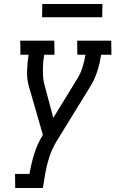

<svg xmlns="http://www.w3.org/2000/svg" viewBox="-20 -938 576 958"><path d="M56 0 55 -70H127L128 -74Q136 -122 151 -171Q166 -220 194 -265L125 -504Q114 -541 115 -581Q116 -621 122 -662L123 -665H82L81 -735H251L252 -665H201L200 -661Q197 -644 195.5 -626Q194 -608 194 -590.5Q194 -573 195 -556Q196 -539 200 -522L246 -350L363 -541Q381 -569 391 -600Q401 -631 406 -662L407 -665H366L365 -735H535L536 -665H485L484 -662Q478 -621 465 -581Q452 -541 429 -504L261 -231Q239 -194 226 -154Q213 -114 206 -74L194 0ZM190 -852 191 -918H491L490 -852Z"/></svg>

Font: Iosevka Curly Slab
Style: Italic
Weight: 400
Italic angle: -9°
Monospace: yes
Designer: Belleve Invis
Foundry: Belleve Invis
Version: Version 22.1.2; ttfautohint (v1.8.4)